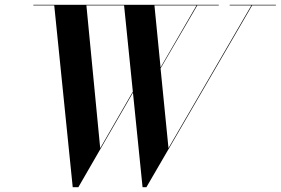

<svg xmlns="http://www.w3.org/2000/svg" viewBox="-20 -770 1170 800"><path d="M682 -153 649 -485 802 -747.5H891.5V-750H119V-747.5H206L283 10H306.5L534 -384L574 10H590L1030.5 -747.5H1129.5V-750H937V-747.5H1027.5ZM397.5 -152.5 340 -747.5H497L533.5 -388ZM623.5 -747.5H799L649 -489Z"/></svg>

Font: Bodoni* 72pt Medium
Style: Italic
Weight: 500
Italic angle: -13°
Version: Version 2.3